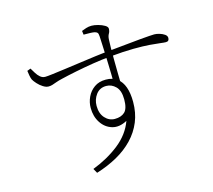

<svg xmlns="http://www.w3.org/2000/svg" viewBox="-115 -908 1229 1109"><g transform="rotate(-15 500.0 -353.5)"><path d="M96 -612 117 -620Q126 -605 135.5 -589.5Q145 -574 158 -563Q171 -552 188 -552Q199 -552 231 -556Q263 -560 308 -566Q353 -572 402.5 -579Q452 -586 498.5 -592Q545 -598 580 -601Q643 -607 690.5 -612Q738 -617 772.5 -620Q807 -623 828 -624.5Q849 -626 858 -626Q872 -626 889 -621Q906 -616 919 -607Q932 -598 932 -585Q932 -576 927.5 -570.5Q923 -565 912 -565Q902 -565 879 -568Q856 -571 817.5 -574Q779 -577 720.5 -576.5Q662 -576 579 -568Q531 -564 475 -555Q419 -546 367 -535.5Q315 -525 278 -516Q256 -511 241 -505.5Q226 -500 215 -496.5Q204 -493 192 -493Q177 -493 159.5 -504Q142 -515 128 -530.5Q114 -546 108 -557Q103 -568 100.5 -583Q98 -598 96 -612ZM464 -730 461 -753Q473 -758 488.5 -763Q504 -768 521 -768Q538 -768 560 -762Q582 -756 598 -746.5Q614 -737 614 -726Q614 -710 606.5 -697.5Q599 -685 598 -665Q597 -647 596.5 -615.5Q596 -584 596.5 -545Q597 -506 597.5 -465Q598 -424 599 -388L560 -425Q560 -443 559.5 -468.5Q559 -494 558 -523.5Q557 -553 556 -584Q555 -615 553.5 -644Q552 -673 551 -697Q550 -713 545.5 -718.5Q541 -724 529 -727Q519 -729 503 -729.5Q487 -730 464 -730ZM520 -446Q561 -446 587.5 -426Q614 -406 627 -369.5Q640 -333 640 -281Q640 -216 618 -162.5Q596 -109 555 -66Q514 -23 457.5 8.5Q401 40 333 61L318 34Q409 -1 478 -55.5Q547 -110 574 -185Q526 -159 485 -171Q444 -183 419 -221Q394 -259 394 -310Q394 -344 408.5 -375Q423 -406 451 -426Q479 -446 520 -446ZM513 -213Q551 -213 572.5 -233Q594 -253 594 -308Q594 -361 569.5 -385.5Q545 -410 513 -410Q474 -410 452 -380.5Q430 -351 430 -313Q430 -267 454.5 -240Q479 -213 513 -213Z"/></g></svg>

Font: Noto Serif SC
Style: Regular
Weight: 200
Designer: Ryoko NISHIZUKA 西塚涼子 (kana & ideographs); Frank Grießhammer (Latin, Greek & Cyrillic); Wenlong ZHANG 张文龙 (bopomofo); San
Foundry: Adobe
Version: Version 2.001;hotconv 1.1.0;makeotfexe 2.6.0